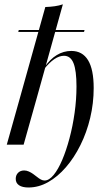

<svg xmlns="http://www.w3.org/2000/svg" viewBox="-20 -651 487 864"><path d="M68.5 -206.5 183.9 -619.4Q207.3 -620.2 226.6 -623Q246 -625.8 262.9 -631.5L144.4 -206.5ZM10.5 0 68.5 -206.5H144.4L86.3 0ZM108.1 192.7Q80.6 192.7 65.7 182.7Q50.8 172.6 50.8 154Q50.8 137.1 61.3 126.6Q71.8 116.1 88.7 116.1Q99.2 116.1 109.3 120.6Q119.4 125 128.6 131.5Q137.9 137.9 146.8 145.2Q155.6 152.4 164.1 156.9Q172.6 161.3 180.6 161.3Q200.8 161.3 221.4 136.3Q241.9 111.3 260.1 68.5Q278.2 25.8 292.7 -28.6Q307.3 -83.1 315.7 -143.1Q324.2 -203.2 324.2 -262.1Q324.2 -333.1 310.9 -366.5Q297.6 -400 267.7 -400Q225.8 -400 177.4 -338.7L179.8 -347.6Q204.8 -384.7 235.5 -403.2Q266.1 -421.8 300.8 -421.8Q350.8 -421.8 376.2 -380.2Q401.6 -338.7 401.6 -254.8Q401.6 -186.3 385.9 -120.6Q370.2 -54.8 341.9 2Q313.7 58.9 276.6 101.6Q239.5 144.4 196.8 168.5Q154 192.7 108.1 192.7ZM62.1 -507.3 64.5 -516.1H360.5L358.1 -507.3Z"/></svg>

Font: Playfair 144pt SemiCondensed
Style: Italic
Weight: 400
Width: 4
Italic angle: -15.6°
Designer: Claus Eggers Sørensen
Foundry: Claus Eggers Sørensen
Version: Version 2.203